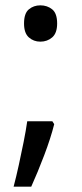

<svg xmlns="http://www.w3.org/2000/svg" viewBox="-20 -570 308 719"><path d="M70 -482Q70 -520 88 -535Q106 -550 131 -550Q157 -550 175.5 -535Q194 -520 194 -482Q194 -446 175.5 -430Q157 -414 131 -414Q106 -414 88 -430Q70 -446 70 -482ZM183 -105Q170 -53 145.5 11.5Q121 76 97 129H31Q41 91 50.5 47.5Q60 4 68.5 -38.5Q77 -81 82 -116H176Z"/></svg>

Font: Noto Znamenny Musical Notation
Style: Regular
Weight: 400
Version: Version 1.003; ttfautohint (v1.8.4.7-5d5b)